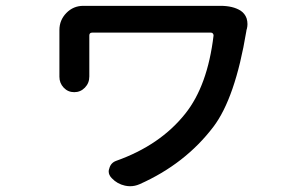

<svg xmlns="http://www.w3.org/2000/svg" viewBox="-20 -563 1040 658"><path d="M727.5 -543Q731.4 -543 735.4 -543Q778.3 -543 804.7 -526.4Q819.3 -516.6 825.2 -500Q828.1 -490.2 828.1 -480.5Q828.1 -472.7 826.2 -464.8Q824.2 -459 824.2 -456.1Q786.1 -226.6 710.9 -127.9Q614.3 -1 458 68.4Q442.4 75.2 425.8 75.2Q417 75.2 408.2 73.2Q381.8 67.4 363.3 47.9Q352.5 37.1 352.5 24.4Q352.5 19.5 354.5 14.6Q359.4 -4.9 377.9 -11.7Q529.3 -65.4 615.2 -173.8Q691.4 -269.5 711.9 -441.4Q711.9 -445.3 709.5 -448.2Q707 -451.2 703.1 -451.2H295.9Q286.1 -451.2 286.1 -441.4V-309.6V-300.8Q286.1 -278.3 271 -262.7Q255.9 -247.1 234.4 -247.1Q212.9 -247.1 198.2 -262.7Q183.6 -278.3 183.6 -299.8V-309.6V-460Q183.6 -494.1 207.5 -518.6Q231.4 -543 265.6 -543Q272.5 -543 277.3 -543H705.1Q719.7 -543 727.5 -543Z"/></svg>

Font: Gen Jyuu GothicX Medium
Style: Regular
Weight: 500
Designer: Ryoko NISHIZUKA (kana &amp; ideographs); Paul D. Hunt (Latin, Greek &amp; Cyrillic); Wenlong ZHANG (bopomofo); Sandoll C
Version: Version 1.058.20140828